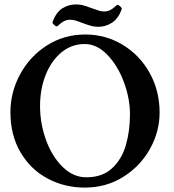

<svg xmlns="http://www.w3.org/2000/svg" viewBox="-20 -831 784 864"><path d="M26.9 -326.2Q26.9 -416 70.6 -496.8Q114.3 -577.6 191.4 -626.7Q268.6 -675.8 363.8 -675.8Q455.1 -675.8 531.7 -629.6Q608.4 -583.5 653.3 -503.2Q698.2 -422.9 698.2 -324.2Q698.2 -238.8 654.8 -160.9Q611.3 -83 534.4 -34.9Q457.5 13.2 361.8 13.2Q270.5 13.2 194.1 -27.6Q117.7 -68.4 72.3 -145.5Q26.9 -222.7 26.9 -326.2ZM564.9 -316.9Q564.9 -387.7 537.4 -461.9Q509.8 -536.1 462.6 -584.7Q415.5 -633.3 360.8 -632.8Q301.8 -632.8 256.1 -595Q210.4 -557.1 185.3 -493.4Q160.2 -429.7 160.2 -354Q160.2 -274.9 187.3 -200.4Q214.4 -126 262.5 -79.3Q310.5 -32.7 369.1 -33.2Q440.9 -33.2 484.6 -74Q528.3 -114.7 546.6 -178.5Q564.9 -242.2 564.9 -316.9ZM355 -726.1Q330.1 -735.8 318.6 -739Q307.1 -742.2 295.9 -742.2Q279.8 -742.2 266.4 -734.9Q252.9 -727.5 238.8 -713.4Q234.4 -709 222.7 -719.7Q217.8 -724.6 216.6 -727.3Q215.3 -730 216.8 -733.4Q232.4 -774.9 260 -793Q287.6 -811 322.3 -811Q338.4 -811 352.3 -807.6Q366.2 -804.2 389.2 -795.4Q414.6 -786.1 426.3 -782.7Q438 -779.3 448.7 -779.3Q463.9 -779.3 477.5 -786.6Q491.2 -793.9 505.4 -808.1Q509.8 -812.5 521.5 -801.8Q526.4 -796.9 527.6 -794.2Q528.8 -791.5 527.3 -788.1Q512.2 -747.1 483.9 -728.8Q455.6 -710.4 422.4 -710.4Q406.7 -710.4 392.1 -714.1Q377.4 -717.8 355 -726.1Z"/></svg>

Font: JuniusX
Style: Bold
Weight: 700
Designer: Peter S. Baker
Foundry: Briery Creek Software
Version: Version 1.004